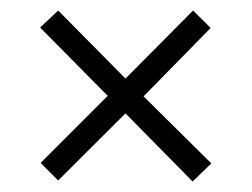

<svg xmlns="http://www.w3.org/2000/svg" viewBox="-20 -464 484 369"><path d="M91.8 -443.8 221.2 -313 351.1 -443.8 384.8 -410.2 255.9 -278.8 386.2 -149.9 350.1 -115.2 221.2 -246.1 91.8 -117.2 58.1 -150.9 187 -279.8 57.1 -411.1Z"/></svg>

Font: Halibut Cnd
Style: Regular
Weight: 400
Width: 3
Designer: Matteo Maggi
Foundry: Collletttivo
Version: Version 3.080 | FøM Fix